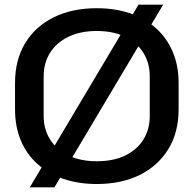

<svg xmlns="http://www.w3.org/2000/svg" viewBox="-20 -774 824 818"><path d="M392 10Q314 10 250 -12Q186 -34 139.5 -75.5Q93 -117 68.5 -176Q44 -235 44 -309V-420Q44 -519 87.5 -590.5Q131 -662 209.5 -700.5Q288 -739 392 -739Q471 -739 535 -717Q599 -695 645 -653.5Q691 -612 716 -553Q741 -494 741 -420V-309Q741 -210 697 -138.5Q653 -67 575 -28.5Q497 10 392 10ZM392 -87Q463 -87 513.5 -111.5Q564 -136 591 -179.5Q618 -223 618 -280V-449Q618 -506 590.5 -549.5Q563 -593 512.5 -617.5Q462 -642 392 -642Q323 -642 272 -617.5Q221 -593 193.5 -549.5Q166 -506 166 -449V-280Q166 -223 193.5 -179.5Q221 -136 272 -111.5Q323 -87 392 -87ZM107 24 570 -754H675L212 24Z"/></svg>

Font: Hubot Sans Condensed ExtraLight Medium
Style: Regular
Weight: 500
Version: Version 2.000